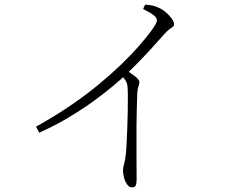

<svg xmlns="http://www.w3.org/2000/svg" viewBox="-20 -774 1040 832"><path d="M136 -225Q217 -270 284.5 -316Q352 -362 407 -407.5Q462 -453 505.5 -495Q549 -537 580.5 -573Q612 -609 633 -637Q660 -674 660 -685Q660 -696 648 -706.5Q636 -717 600 -735L609 -754Q624 -753 637.5 -750.5Q651 -748 664 -742Q680 -736 696 -723Q712 -710 723 -695Q734 -680 734 -669Q734 -662 729 -658Q724 -654 714.5 -647.5Q705 -641 691 -625Q662 -592 621.5 -548Q581 -504 525 -450Q505 -431 470 -401.5Q435 -372 387 -337Q339 -302 279 -266Q219 -230 150 -199ZM552 38Q540 38 531 25.5Q522 13 517.5 -4Q513 -21 513 -34Q513 -48 517.5 -63Q522 -78 525 -103Q527 -120 528.5 -150.5Q530 -181 531.5 -217Q533 -253 533.5 -288.5Q534 -324 534 -352Q534 -380 533 -393Q532 -410 526.5 -421Q521 -432 502 -451L525 -471Q547 -457 565.5 -443Q584 -429 584 -418Q584 -410 580 -399.5Q576 -389 575 -372Q572 -297 571.5 -224Q571 -151 571.5 -92.5Q572 -34 572 -2Q572 24 567.5 31Q563 38 552 38Z"/></svg>

Font: Noto Serif JP ExtraLight ExtraLight
Style: Regular
Weight: 250
Version: Version 2.003-H1;hotconv 1.1.1;makeotfexe 2.6.0